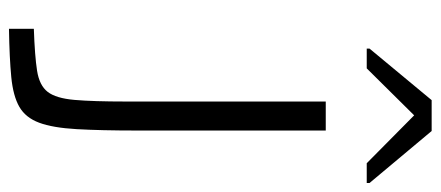

<svg xmlns="http://www.w3.org/2000/svg" viewBox="-290 -668 958 417"><g transform="rotate(90 188.5 -459.0)"><path d="M42 0V-54Q101 -56 133 -61Q165 -66 179 -84Q193 -102 196.5 -142.5Q200 -183 200 -254V-688H263V-279Q263 -199 260 -147Q257 -95 246 -65.5Q235 -36 211.5 -22.5Q188 -9 147 -5Q106 -1 42 0ZM85 -777V-783L197 -918H264L377 -783V-777H334L230 -880L128 -777Z"/></g></svg>

Font: Saira SemiExpanded Light
Style: Regular
Weight: 300
Width: 6
Designer: Hector Gatti with collaboration of the Omnibus-Type team
Foundry: Omnibus-Type
Version: Version 1.101